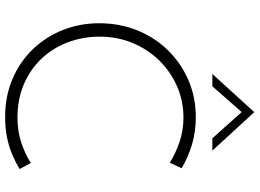

<svg xmlns="http://www.w3.org/2000/svg" viewBox="-148 -832 988 731"><g transform="rotate(90 345.5 -466.0)"><path d="M623 -47Q600 -33 570 -20Q540 -7 504 0.5Q468 8 426 8Q345 8 279 -20.5Q213 -49 166 -98.5Q119 -148 93.5 -212.5Q68 -277 68 -350Q68 -428 95 -495Q122 -562 171 -612Q220 -662 285 -690Q350 -718 426 -718Q482 -718 531 -703Q580 -688 620 -664L599 -619Q564 -641 520 -656Q476 -671 427 -671Q364 -671 308 -646.5Q252 -622 209.5 -578.5Q167 -535 143 -477Q119 -419 119 -352Q119 -288 140.5 -231Q162 -174 202.5 -131Q243 -88 300 -63.5Q357 -39 427 -39Q479 -39 522.5 -53.5Q566 -68 600 -90ZM506 -781 397 -903 418 -906 308 -781H261L406 -940H407L553 -781Z"/></g></svg>

Font: Josefin Sans Thin Light
Style: Regular
Weight: 300
Version: Version 2.000